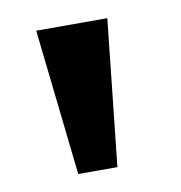

<svg xmlns="http://www.w3.org/2000/svg" viewBox="-47 -773 368 391"><g transform="rotate(-10 136.5 -577.0)"><path d="M51.6 -727.5H198.6L166.2 -425.2H85.2Z"/></g></svg>

Font: Intratopia Thin
Style: Regular
Weight: 100
Designer: Rasmus Andersson
Foundry: rsms
Version: Version 3.000;Glyphs 3.2.3 (3260)